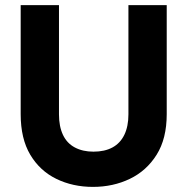

<svg xmlns="http://www.w3.org/2000/svg" viewBox="-20 -720 733 752"><path d="M344 12Q265 12 200.5 -19.5Q136 -51 98.5 -114Q61 -177 61 -273V-700H211V-272Q211 -225 226.5 -192Q242 -159 273 -142.5Q304 -126 346 -126Q390 -126 420.5 -142.5Q451 -159 467 -192Q483 -225 483 -272V-700H633V-273Q633 -177 593.5 -114Q554 -51 488.5 -19.5Q423 12 344 12Z"/></svg>

Font: DM Sans 18pt Black
Style: Regular
Weight: 900
Designer: Colophon Foundry, Jonny Pinhorn
Foundry: Colophon Foundry
Version: Version 4.004;gftools[0.9.30]